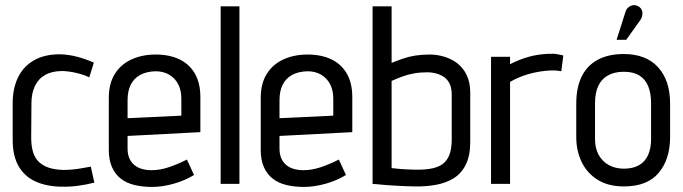

<svg xmlns="http://www.w3.org/2000/svg" viewBox="-20 -725 2693 757"><path d="M332 -420 350 -478Q319 -492 285 -501Q251 -510 217 -511Q155 -511 113.5 -487Q72 -463 51 -419.5Q30 -376 30 -319V-174Q30 -110 53.5 -69.5Q77 -29 120 -9.5Q163 10 220 11Q254 12 287.5 7.5Q321 3 352 -5L338 -68Q339 -68 329.5 -66.5Q320 -65 304 -62Q288 -59 268.5 -57Q249 -55 229 -55Q197 -56 173.5 -63.5Q150 -71 134 -86Q118 -101 110.5 -125Q103 -149 103 -182L104 -318Q104 -357 117.5 -385.5Q131 -414 158 -429.5Q185 -445 226 -445Q253 -444 281 -437.5Q309 -431 332 -420Z M483 -139V-189L770 -204V-342Q770 -398 748 -435.5Q726 -473 686.5 -491.5Q647 -510 594 -510Q541 -510 499 -491Q457 -472 433 -434Q409 -396 409 -339V-134Q409 -94 421.5 -66Q434 -38 456.5 -20.5Q479 -3 510.5 4.5Q542 12 579 12Q620 12 664.5 -0.5Q709 -13 745 -35L717 -96Q682 -78 646.5 -66Q611 -54 577 -54Q557 -54 539.5 -59Q522 -64 509.5 -74.5Q497 -85 490 -101Q483 -117 483 -139ZM695 -337V-269L483 -259V-330Q483 -366 495.5 -391Q508 -416 532.5 -429.5Q557 -443 593 -444Q625 -444 648 -430Q671 -416 683 -392Q695 -368 695 -337Z M850 0H924V-700H850Z M1082 -139V-189L1369 -204V-342Q1369 -398 1347 -435.5Q1325 -473 1285.5 -491.5Q1246 -510 1193 -510Q1140 -510 1098 -491Q1056 -472 1032 -434Q1008 -396 1008 -339V-134Q1008 -94 1020.5 -66Q1033 -38 1055.5 -20.5Q1078 -3 1109.5 4.5Q1141 12 1178 12Q1219 12 1263.5 -0.5Q1308 -13 1344 -35L1316 -96Q1281 -78 1245.5 -66Q1210 -54 1176 -54Q1156 -54 1138.5 -59Q1121 -64 1108.5 -74.5Q1096 -85 1089 -101Q1082 -117 1082 -139ZM1294 -337V-269L1082 -259V-330Q1082 -366 1094.5 -391Q1107 -416 1131.5 -429.5Q1156 -443 1192 -444Q1224 -444 1247 -430Q1270 -416 1282 -392Q1294 -368 1294 -337Z M1524 -477V-700H1449V0Q1454 0 1468 1.5Q1482 3 1500.5 4.5Q1519 6 1539 7Q1559 8 1578.5 9Q1598 10 1613 10Q1660 11 1700 3.5Q1740 -4 1770 -23Q1800 -42 1817 -77Q1834 -112 1834 -165V-359Q1834 -400 1820 -429Q1806 -458 1783 -475.5Q1760 -493 1731.5 -501.5Q1703 -510 1674 -510Q1644 -510 1618 -506Q1592 -502 1569 -494Q1546 -486 1524 -477ZM1524 -62V-406Q1544 -415 1565.5 -423Q1587 -431 1612 -435.5Q1637 -440 1666 -440Q1679 -440 1695 -436.5Q1711 -433 1726.5 -424Q1742 -415 1751.5 -397.5Q1761 -380 1761 -352V-176Q1761 -145 1754.5 -122.5Q1748 -100 1732.5 -84.5Q1717 -69 1688 -62Q1659 -55 1614 -56Q1596 -57 1579.5 -57.5Q1563 -58 1551 -59.5Q1539 -61 1531.5 -61.5Q1524 -62 1524 -62Z M2193 -444 2201 -506Q2195 -508 2179.5 -511Q2164 -514 2144 -513Q2098 -511 2061 -500Q2024 -489 1991 -472V-501H1916V0H1991V-402Q2006 -411 2024.5 -419Q2043 -427 2064 -433Q2085 -439 2106.5 -442.5Q2128 -446 2147 -447Q2168 -448 2180.5 -446Q2193 -444 2193 -444Z M2504 -645Q2511 -655 2512.5 -665.5Q2514 -676 2510.5 -685Q2507 -694 2497 -700Q2486 -706 2476 -704.5Q2466 -703 2457.5 -696Q2449 -689 2446 -678L2411 -568H2449ZM2622 -185V-316Q2622 -408 2574.5 -460Q2527 -512 2439 -512Q2379 -512 2337 -489.5Q2295 -467 2273.5 -423.5Q2252 -380 2252 -316V-185Q2252 -132 2272.5 -88Q2293 -44 2335 -17Q2377 10 2440 10Q2532 10 2577 -43.5Q2622 -97 2622 -185ZM2547 -318V-176Q2547 -141 2535.5 -114.5Q2524 -88 2500 -74Q2476 -60 2440 -60Q2405 -60 2379 -75Q2353 -90 2339.5 -116Q2326 -142 2326 -176V-318Q2326 -359 2339 -386.5Q2352 -414 2377.5 -428Q2403 -442 2440 -442Q2477 -442 2500.5 -427.5Q2524 -413 2535.5 -385.5Q2547 -358 2547 -318Z"/></svg>

Font: Advent Pro Medium
Style: Regular
Weight: 500
Designer: VivaRado, Andreas Kalpakidis
Foundry: VivaRado, Andreas Kalpakidis
Version: Version 3.000